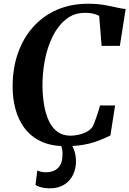

<svg xmlns="http://www.w3.org/2000/svg" viewBox="-20 -772 692 1026"><path d="M330.5 9Q251.5 9 197.5 -17.2Q143.5 -43.5 110.5 -88.2Q77.5 -133 62.5 -189.5Q47.5 -246 47.5 -306.5Q47 -405.5 75.5 -487Q104 -568.5 157.2 -628Q210.5 -687.5 284.8 -719.8Q359 -752 450.5 -752Q498 -752 535.8 -745.5Q573.5 -739 602.2 -732.2Q631 -725.5 651.5 -724L620.5 -527H523L510 -687Q502 -692 491 -695.5Q480 -699 466 -701.2Q452 -703.5 434 -703.5Q375 -703.5 331.8 -668.2Q288.5 -633 260.2 -575Q232 -517 219 -447Q206 -377 207 -307.5Q208 -255 216.2 -207.8Q224.5 -160.5 241.8 -124.5Q259 -88.5 287.2 -67.8Q315.5 -47 356.5 -47Q373 -47 395 -51Q417 -55 437.8 -64.8Q458.5 -74.5 472.5 -91.5Q478 -100.5 483.8 -114.8Q489.5 -129 495 -145.5Q500.5 -162 505.8 -178.2Q511 -194.5 514.5 -208.5H595L570 -48Q555.5 -41.5 534.8 -32Q514 -22.5 485.8 -13Q457.5 -3.5 419.2 2.8Q381 9 330.5 9ZM327.5 -15.5 353 -13.5Q365.5 2 375.8 29.5Q386 57 386 89.5Q386 130.5 369.5 163.5Q353 196.5 321.8 215.5Q290.5 234.5 245 234.5Q224.5 234.5 203.5 229.8Q182.5 225 169.5 216.5L179.5 139Q186.5 143 199.8 146Q213 149 228 148.5Q267 148 290 125.5Q313 103 314 57Q315 31.5 309.2 14.5Q303.5 -2.5 299 -13.5Z"/></svg>

Font: Merriweather 60pt
Style: Bold Italic
Weight: 700
Italic angle: -7.8°
Version: Version 2.101